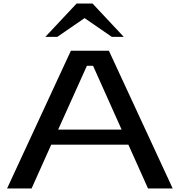

<svg xmlns="http://www.w3.org/2000/svg" viewBox="-20 -1063 1014 1083"><path d="M412.1 -1043H502L678.2 -855H610.8L457 -960.9L303.2 -855H235.8ZM814.9 0 704.1 -247.1H269L158.2 0H20L379.9 -776.9H594.2L954.1 0ZM470.2 -691.9 308.1 -332H666L504.9 -691.9Z"/></svg>

Font: Sporting Grotesque
Style: Regular
Weight: 400
Designer: Lucas LE BIHAN
Foundry: Lucas LE BIHAN
Version: Version 2.001;PS 2.1;hotconv 1.0.88;makeotf.lib2.5.647800